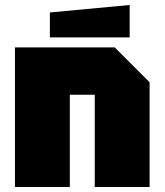

<svg xmlns="http://www.w3.org/2000/svg" viewBox="-20 -750 660 770"><path d="M40 0V-560H440L580 -420V0H360V-370H260V0ZM180 -600V-700L500 -730V-600Z"/></svg>

Font: Tektur Black
Style: Regular
Weight: 900
Designer: Adam Jagosz
Foundry: Adam Jagosz
Version: Version 1.005;gftools[0.9.30]